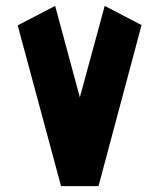

<svg xmlns="http://www.w3.org/2000/svg" viewBox="-20 -631 540 651"><path d="M314 0 179 -37 335 -611 460 -546ZM187 0V-19H314V0ZM187 0 40 -545 167 -611 322 -37Z"/></svg>

Font: Reem Kufi Fun
Style: Bold
Weight: 700
Designer: Khaled Hosny
Version: Version 1.005